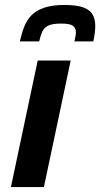

<svg xmlns="http://www.w3.org/2000/svg" viewBox="-20 -754 404 774"><path d="M24 0 132 -510H265L157 0ZM60 -587Q67 -619 77.5 -646Q88 -673 107 -692.5Q126 -712 158.5 -723Q191 -734 240 -734Q289 -734 316 -724Q343 -714 353.5 -695Q364 -676 364 -651Q364 -636 362 -620Q360 -604 356 -587H280Q282 -597 284 -606.5Q286 -616 286 -624Q286 -641 274 -650Q262 -659 226 -659Q191 -659 174 -650.5Q157 -642 150 -625.5Q143 -609 138 -587Z"/></svg>

Font: Saira Thin SemiBold
Style: Italic
Weight: 600
Italic angle: -12°
Version: Version 1.101